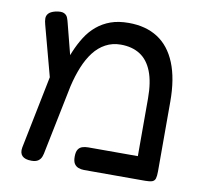

<svg xmlns="http://www.w3.org/2000/svg" viewBox="-70 -664 812 751"><g transform="rotate(10 336.0 -288.5)"><path d="M596 -312V-35Q596 -16 593 -6.5Q590 3 581 6.5Q572 10 553 10H310Q298 10 287.5 6Q277 2 271 -7.5Q265 -17 265 -35Q265 -54 271 -63.5Q277 -73 287.5 -76.5Q298 -80 311 -80H508V-309Q508 -374 491.5 -416Q475 -458 443.5 -478Q412 -498 367 -498Q334 -498 307 -483.5Q280 -469 260 -443Q240 -417 225.5 -381.5Q211 -346 201 -303L147 -38Q145 -25 141 -14Q137 -3 127.5 3.5Q118 10 101 10Q75 10 64 -1.5Q53 -13 57 -35L128 -387L160 -366Q170 -403 184 -436.5Q198 -470 215.5 -497.5Q233 -525 257 -545Q281 -565 311.5 -576Q342 -587 383 -587Q451 -587 498.5 -556.5Q546 -526 571 -464.5Q596 -403 596 -312ZM126 -284 62 -523Q58 -537 58 -548Q58 -559 65.5 -567.5Q73 -576 92 -581Q115 -586 126 -581Q137 -576 141 -565.5Q145 -555 147 -546L194 -363Z"/></g></svg>

Font: Fredoka Light
Style: Regular
Weight: 400
Version: Version 2.001